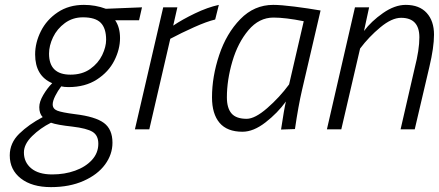

<svg xmlns="http://www.w3.org/2000/svg" viewBox="-20 -530 1799 787"><path d="M20 107Q20 56 59 18Q98 -20 155 -50Q141 -64 141 -91Q141 -113 157.5 -141Q174 -169 194 -189Q124 -219 124 -307Q124 -355 147.5 -402Q171 -449 216.5 -479.5Q262 -510 324 -510Q371 -510 414 -494L562 -500L550 -447H452Q472 -418 472 -374Q472 -328 448.5 -281.5Q425 -235 377 -204Q329 -173 261 -173Q243 -173 231 -176Q217 -158 206.5 -137Q196 -116 196 -102Q196 -84 214.5 -76.5Q233 -69 288 -62Q371 -52 406 -26Q441 0 441 55Q441 103 410.5 144.5Q380 186 322.5 211.5Q265 237 189 237Q111 237 65.5 201.5Q20 166 20 107ZM415 -367Q415 -414 393 -436.5Q371 -459 320 -459Q278 -459 246 -435.5Q214 -412 197.5 -377.5Q181 -343 181 -310Q181 -224 269 -224Q317 -224 350 -247.5Q383 -271 399 -304.5Q415 -338 415 -367ZM383 59Q383 25 359.5 10.5Q336 -4 277 -11Q213 -18 189 -27Q145 -5 111.5 28Q78 61 78 95Q78 135 108 160Q138 185 194 185Q245 185 288 169.5Q331 154 357 125.5Q383 97 383 59Z M649 -500H707L690 -425Q727 -450 779 -475Q831 -500 877 -510L862 -450Q828 -442 775.5 -418.5Q723 -395 678 -371L592 0H533Z M849 -131Q849 -216 878.5 -304.5Q908 -393 965 -451.5Q1022 -510 1100 -510Q1131 -510 1186.5 -503Q1242 -496 1294 -487L1218 -161Q1203 -97 1189 -1L1132 1Q1145 -86 1152 -114Q1118 -67 1068.5 -28.5Q1019 10 974 10Q911 10 880 -26.5Q849 -63 849 -131ZM1165 -184 1225 -443Q1150 -458 1101 -458Q1042 -458 998.5 -406.5Q955 -355 932.5 -278.5Q910 -202 910 -131Q910 -87 929 -65Q948 -43 991 -43Q1025 -43 1075.5 -87Q1126 -131 1165 -184Z M1435 -500H1493L1472 -403Q1502 -443 1550 -476.5Q1598 -510 1643 -510Q1699 -510 1729 -477Q1759 -444 1759 -388Q1759 -336 1740 -256L1680 0H1622L1680 -252Q1699 -326 1699 -377Q1699 -457 1624 -457Q1586 -457 1539 -418Q1492 -379 1456 -331L1379 0H1320Z"/></svg>

Font: Cairo Light
Style: Italic
Weight: 300
Italic angle: -13°
Designer: Mohamed Gaber, Accademia di Belle Arti di Urbino and others
Foundry: Kief Type Foundry, Accademia di Belle Arti di Urbino and others
Version: Version 3.011